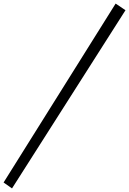

<svg xmlns="http://www.w3.org/2000/svg" viewBox="-38 -780 720 1071"><path d="M607 -760 662 -723 29 271 -18 238Z"/></svg>

Font: Lora
Style: Italic
Weight: 400
Italic angle: -3°
Designer: Olga Karpushina, Alexei Vanyashin (Cyrillic)
Foundry: Cyreal
Version: Version 3.008